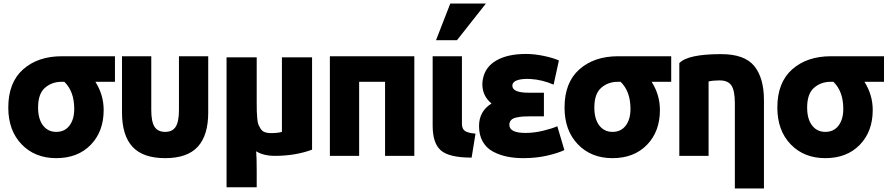

<svg xmlns="http://www.w3.org/2000/svg" viewBox="-20 -863 5034 1089"><path d="M568 -239Q568 -117 494.5 -41.5Q421 34 299 34Q178 34 102.5 -44.5Q27 -123 27 -253Q27 -395 111 -469.5Q195 -544 331 -544H632V-399H521Q568 -325 568 -239ZM401 -245Q401 -345 345 -399H329Q274 -399 235 -365Q196 -331 196 -253Q196 -188 224 -151.5Q252 -115 299 -115Q347 -115 374 -150.5Q401 -186 401 -245Z M917 34Q791 34 731.5 -30.5Q672 -95 672 -225V-544H838V-239Q838 -173 856.5 -144Q875 -115 917 -115Q958 -115 976.5 -144Q995 -173 995 -239V-544H1161V-225Q1161 -95 1101.5 -30.5Q1042 34 917 34Z M1540 21Q1474 21 1433 -5Q1436 31 1436 104V199H1265V-538H1436V-277Q1436 -246 1436.5 -232Q1437 -218 1439 -193Q1441 -168 1445.5 -157Q1450 -146 1458.5 -132.5Q1467 -119 1481.5 -113.5Q1496 -108 1515 -108Q1556 -108 1579 -115V-538H1750V-14Q1654 21 1540 21Z M2330 -544V21H2164V-399H2017V21H1851V-544Z M2677 -105 2655 31Q2528 31 2481 -9.5Q2434 -50 2434 -150V-169V-544H2600V-162Q2600 -133 2616 -121Q2632 -109 2677 -105ZM2572 -635H2453L2534 -843H2736Z M2961 -109Q3009 -109 3060.5 -121.5Q3112 -134 3141 -147L3181 -12Q3147 5 3084 19.5Q3021 34 2948 34Q2899 34 2857 25.5Q2815 17 2777.5 -2.5Q2740 -22 2718.5 -59Q2697 -96 2697 -148Q2697 -232 2768 -276Q2723 -313 2717 -367Q2714 -390 2719 -415Q2732 -484 2796 -520.5Q2860 -557 2963 -557Q3012 -557 3066 -545.5Q3120 -534 3150 -520L3120 -383Q3055 -411 2989 -415Q2969 -416 2953 -415Q2886 -410 2886 -377Q2886 -337 2980 -337Q2983 -337 2984 -337H3065V-203H2981Q2959 -203 2945.5 -202Q2932 -201 2911 -197Q2890 -193 2879.5 -182.5Q2869 -172 2869 -155Q2869 -109 2961 -109Z M3723 -239Q3723 -117 3649.5 -41.5Q3576 34 3454 34Q3333 34 3257.5 -44.5Q3182 -123 3182 -253Q3182 -395 3266 -469.5Q3350 -544 3486 -544H3787V-399H3676Q3723 -325 3723 -239ZM3556 -245Q3556 -345 3500 -399H3484Q3429 -399 3390 -365Q3351 -331 3351 -253Q3351 -188 3379 -151.5Q3407 -115 3454 -115Q3502 -115 3529 -150.5Q3556 -186 3556 -245Z M3833 21V-505Q3881 -556 4070 -556Q4203 -556 4258 -488.5Q4313 -421 4313 -295V206H4148V-276Q4148 -348 4129 -377.5Q4110 -407 4061 -407Q4025 -407 3999 -401V21Z M4930 -239Q4930 -117 4856.5 -41.5Q4783 34 4661 34Q4540 34 4464.5 -44.5Q4389 -123 4389 -253Q4389 -395 4473 -469.5Q4557 -544 4693 -544H4994V-399H4883Q4930 -325 4930 -239ZM4763 -245Q4763 -345 4707 -399H4691Q4636 -399 4597 -365Q4558 -331 4558 -253Q4558 -188 4586 -151.5Q4614 -115 4661 -115Q4709 -115 4736 -150.5Q4763 -186 4763 -245Z"/></svg>

Font: Repo
Style: ExtraBold
Weight: 800
Designer: Stefan Peev
Foundry: Context Ltd
Version: Version 001.000